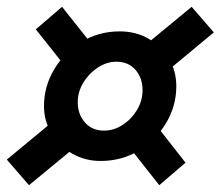

<svg xmlns="http://www.w3.org/2000/svg" viewBox="-49 -585 647 563"><path d="M246 -113Q200 -113 162 -135Q124 -157 102 -193.5Q80 -230 80 -274Q80 -331 109.5 -381Q139 -431 189.5 -462Q240 -493 302 -493Q350 -493 387.5 -471Q425 -449 446.5 -413Q468 -377 468 -332Q468 -275 438.5 -225Q409 -175 359 -144Q309 -113 246 -113ZM36 -42 -29 -117 128 -247 189 -168ZM156 -373 56 -499 133 -565 233 -439ZM256 -202Q285 -202 311 -219Q337 -236 353 -263Q369 -290 369 -321Q369 -356 348.5 -380Q328 -404 292 -404Q264 -404 238 -387Q212 -370 195.5 -343Q179 -316 179 -285Q179 -250 200 -226Q221 -202 256 -202ZM418 -42 317 -170 394 -237 495 -108ZM419 -358 359 -438 513 -565 578 -490Z"/></svg>

Font: Radio Canada Big Medium
Style: Italic
Weight: 500
Italic angle: -12°
Designer: Étienne Aubert Bonn
Foundry: Coppers and Brasses
Version: Version 1.001